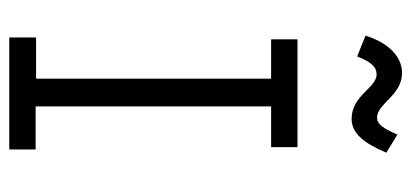

<svg xmlns="http://www.w3.org/2000/svg" viewBox="-257 -632 889 415"><g transform="rotate(90 187.5 -424.5)"><path d="M271 -839C257 -808 249 -795 234 -795C204 -795 186 -849 138 -849C99 -849 71 -815 57 -770L102 -752C114 -782 124 -794 141 -794C170 -794 186 -740 237 -740C269 -740 290 -768 310 -815ZM61 0H303V-57H210V-566H298V-623H65V-566H150V-58H61Z"/></g></svg>

Font: Inconsolata Condensed Thin
Style: Regular
Weight: 100
Width: 3
Monospace: yes
Designer: Raph Levien, Cyreal, Brenton Simpson
Foundry: Raph Levien, Cyreal, Google
Version: Version 3.100